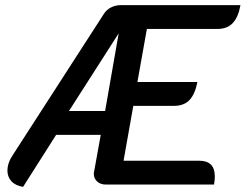

<svg xmlns="http://www.w3.org/2000/svg" viewBox="-20 -720 958 749"><path d="M384 -664Q395 -682 413 -691Q431 -700 451 -700H918Q910 -654 888.5 -630.5Q867 -607 827 -607H553L516 -400H750Q741 -353 719.5 -330Q698 -307 658 -307H500L462 -93H757Q818 -93 818 -32Q818 -18 815 0H393Q372 0 359 -12Q346 -24 346 -42Q346 -47 347 -50L373 -194H199L70 9Q40 4 24.5 -13Q9 -30 9 -54Q9 -85 31 -117ZM390 -287 443 -590 249 -287Z"/></svg>

Font: K2D Medium
Style: Italic
Weight: 500
Italic angle: -10°
Designer: Katatrad Aksorn Co.,Ltd.
Foundry: Cadson Demak Co.,Ltd.
Version: Version 1.000; ttfautohint (v1.6)